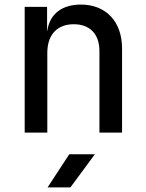

<svg xmlns="http://www.w3.org/2000/svg" viewBox="-20 -580 640 840"><path d="M334 -560C250 -560 197 -518 187 -445H186V-550H88V0H187V-349C187 -429 231 -474 303 -474C372 -474 415 -432 415 -357V0H514V-368C514 -486 443 -560 334 -560ZM288 240 395 95H283L188 240Z"/></svg>

Font: Tekne LDO Medium
Style: Regular
Weight: 500
Monospace: yes
Designer: Alessio Laiso, Mario Rullo, Paolo Rosset
Foundry: Alessio Laiso
Version: Version 1.000;hotconv 1.0.109;makeotfexe 2.5.65596